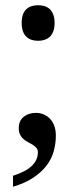

<svg xmlns="http://www.w3.org/2000/svg" viewBox="-20 -561 290 735"><path d="M63 -473.1Q63 -492.7 67.9 -505.6Q72.8 -518.6 81.5 -526.4Q89.8 -534.2 101.3 -537.6Q112.8 -541 126 -541Q138.7 -541 150.1 -537.6Q161.6 -534.2 170.4 -526.4Q178.7 -518.6 183.8 -505.6Q189 -492.7 189 -473.1Q189 -454.1 183.8 -440.9Q178.7 -427.7 170.4 -419.9Q161.6 -412.1 150.1 -408.4Q138.7 -404.8 126 -404.8Q112.8 -404.8 101.3 -408.4Q89.8 -412.1 81.5 -419.9Q72.8 -427.7 67.9 -440.9Q63 -454.1 63 -473.1ZM193.8 -42Q193.8 -10.3 185.1 19.8Q176.3 49.8 156.7 74.7Q137.2 99.6 106 120.1Q74.7 140.6 29.8 153.8V111.8Q79.1 96.2 102.1 73.7Q125 51.3 125 22Q125 12.2 119.6 5.4Q114.3 -1.5 106 -6.3Q102.1 -8.8 97.7 -11.2Q93.3 -13.7 88.4 -16.1Q79.1 -21 70.8 -27.8Q62.5 -34.7 57.1 -44.9Q54.7 -49.8 53.2 -55.9Q51.8 -62 51.8 -69.8Q51.8 -98.6 70.6 -113.8Q89.4 -128.9 117.2 -128.9Q132.8 -128.9 146.5 -123.3Q160.2 -117.7 170.9 -106.9Q181.6 -96.2 187.7 -79.6Q193.8 -63 193.8 -42Z"/></svg>

Font: Sitara
Style: Italic
Weight: 400
Italic angle: -11°
Designer: Neelakash Kshetrimayum
Foundry: Neelakash Kshetrimayum
Version: Version 1.000;PS Version 1.000;PS 1.0;hotconv 1.;hotconv 1.0